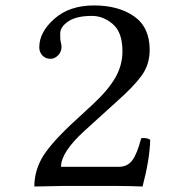

<svg xmlns="http://www.w3.org/2000/svg" viewBox="-20 -677 680 699"><path d="M123 -504.9Q123 -560.1 178 -608.6Q232.9 -657.2 322 -657.2Q411.1 -657.2 468 -617.7Q524.9 -578.1 524.9 -495.1Q524.9 -441.9 495.4 -401.4Q465.8 -360.8 403.8 -306.2L288.1 -201.2Q202.1 -123 202.1 -69.8H413.1Q443.8 -69.8 461.4 -93Q479 -116.2 494.1 -173.8Q514.2 -176.8 526.9 -168Q524.9 -96.2 499 2Q447.3 0 410.2 0H208L105 2Q105 -49.8 130.4 -97.4Q155.8 -145 235.8 -221.2L320.8 -299.8Q375 -350.6 400.4 -395.3Q425.8 -439.9 425.8 -490.2Q425.8 -559.1 390.9 -589.1Q356 -619.1 314.9 -619.1Q257.8 -619.1 228.5 -599.1Q199.2 -579.1 199.2 -555.2Q199.2 -533.2 200.2 -528.8Q204.1 -512.7 204.1 -506.8Q204.1 -488.8 191.7 -475.8Q179.2 -462.9 164.1 -462.9Q146 -462.9 134.5 -474.9Q123 -486.8 123 -504.9Z"/></svg>

Font: Linux Libertine Mono
Style: Mono
Weight: 400
Designer: Philipp H. Poll
Foundry: Philipp H. Poll
Version: Version 5.1.7 ; ttfautohint (v0.9)